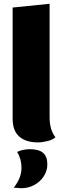

<svg xmlns="http://www.w3.org/2000/svg" viewBox="-20 -740 336 1018"><path d="M274 -12Q259 1 232 8Q205 15 181 15Q117 15 82 -16Q47 -47 47 -110V-700L243 -720V-117Q243 -52 274 -12ZM231 132Q231 165 212.5 194Q194 223 162.5 240.5Q131 258 93 258Q89 258 53 255Q94 203 94 150Q94 103 71 66Q80 60 99.5 55.5Q119 51 137 51Q186 51 208.5 70.5Q231 90 231 132Z"/></svg>

Font: Sansita ExtraBold
Style: Regular
Weight: 800
Designer: Pablo Cosgaya
Foundry: Omnibus-Type
Version: Version 1.006